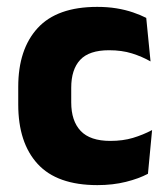

<svg xmlns="http://www.w3.org/2000/svg" viewBox="-20 -525 487 558"><path d="M263 13Q146 13 89.5 -48.5Q33 -110 33 -221.5V-272.5Q33 -382 89.5 -443.5Q146 -505 262.5 -505Q292.5 -505 318.5 -500.8Q344.5 -496.5 366.5 -489Q388.5 -481.5 405 -473L417.5 -346.5Q393 -360.5 363.5 -369.8Q334 -379 297 -379Q239 -379 213 -351Q187 -323 187 -270V-227.5Q187 -173.5 214.5 -144.5Q242 -115.5 300.5 -115.5Q337 -115.5 366.2 -124.2Q395.5 -133 422 -147L410 -20Q384 -6 346 3.5Q308 13 263 13Z"/></svg>

Font: Anek Malayalam Medium
Style: Bold
Weight: 700
Version: Version 1.003